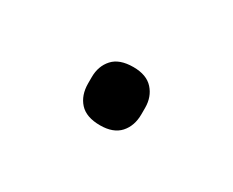

<svg xmlns="http://www.w3.org/2000/svg" viewBox="-33 -387 291 240"><g transform="rotate(30 112.5 -267.0)"><path d="M113 -225Q93 -225 83.5 -235.5Q74 -246 74 -263V-272Q74 -288 83.5 -298.5Q93 -309 113 -309Q132 -309 141.5 -298.5Q151 -288 151 -272V-263Q151 -246 141.5 -235.5Q132 -225 113 -225Z"/></g></svg>

Font: Sofia Sans Light
Style: Regular
Weight: 300
Designer: Botio Nikoltchev, Ani Petrova
Foundry: lettersoup
Version: Version 4.100; ttfautohint (v1.8.3)